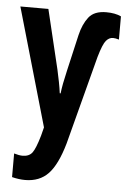

<svg xmlns="http://www.w3.org/2000/svg" viewBox="-55 -593 576 874"><g transform="rotate(5 232.5 -156.5)"><path d="M278 -438 240 -273Q224 -205 220 -167H216Q213 -191 207.5 -219Q202 -247 196 -274L131 -545H3L158 -6L148 33Q131 92 116.5 111.5Q102 131 72 131Q56 131 33 124V232Q65 240 93 240Q159 240 199 198Q239 156 267 58L373 -347Q390 -406 404 -422.5Q418 -439 436 -439Q446 -439 463 -434V-540Q436 -553 395 -553Q340 -553 315 -521Q290 -489 278 -438Z"/></g></svg>

Font: Noto Sans UI Condensed
Style: Bold
Weight: 700
Width: 3
Designer: Monotype Design Team
Foundry: Monotype Imaging Inc.
Version: 1.001